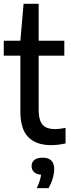

<svg xmlns="http://www.w3.org/2000/svg" viewBox="-20 -760 375 1018"><path d="M327.5 -82V0.5Q288 9.5 251.5 9.5Q171.5 9.5 129.8 -33Q88 -75.5 88 -168.5V-465H0V-544H88L105 -740H185V-544H321V-465H185V-180.5Q185 -141 194.2 -118Q203.5 -95 222.8 -85.2Q242 -75.5 273.5 -75.5Q295 -75.5 327.5 -82ZM267.5 136.5Q267.5 159.5 259.2 187Q251 214.5 237 237.5H175Q193.5 198 198 166.5Q173.5 164.5 160.5 152.5Q147.5 140.5 147.5 121Q147.5 100 162.5 88Q177.5 76 206.5 76Q237 76 252.2 91.5Q267.5 107 267.5 136.5Z"/></svg>

Font: Encode Sans Condensed Medium
Style: Regular
Weight: 500
Width: 3
Designer: Multiple Designers
Foundry: Impallari Type
Version: Version 2.000